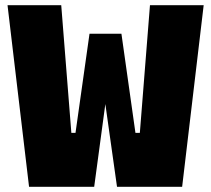

<svg xmlns="http://www.w3.org/2000/svg" viewBox="-20 -720 814 740"><path d="M92 0 9 -700H216L255 -208H271L325 -590H448L502 -208H519L558 -700H765L682 0H431L386 -319L343 0Z"/></svg>

Font: Tektur SemiCondensed ExtraBold
Style: Regular
Weight: 800
Width: 4
Designer: Adam Jagosz
Foundry: Adam Jagosz
Version: Version 1.005;gftools[0.9.30]